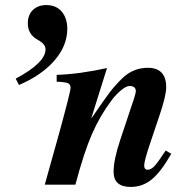

<svg xmlns="http://www.w3.org/2000/svg" viewBox="-20 -730 740 759"><path d="M635 -135 657 -122Q616 -50 579.5 -20.5Q543 9 497 9Q429 9 429 -51Q429 -98 455 -176L510 -341Q517 -364 517 -369Q517 -390 492 -390Q479 -390 459 -373.5Q439 -357 423 -336Q376 -274 344 -201Q312 -128 278 0H157L214 -204Q259 -368 259 -383Q259 -397 247.5 -401.5Q236 -406 204 -407V-434Q294 -437 403 -461L341 -263H342Q393 -338 415 -366.5Q437 -395 464 -421Q507 -462 564 -462Q637 -462 637 -385Q637 -351 609 -269L574 -165Q550 -94 550 -76Q550 -59 564 -59Q577 -59 591 -74Q605 -89 635 -135ZM55 -394 42 -419Q160 -482 160 -535Q160 -556 130 -572Q90 -594 90 -637Q90 -672 110.5 -691Q131 -710 163 -710Q202 -710 224 -684Q246 -658 246 -616Q246 -549 195 -490.5Q144 -432 55 -394Z"/></svg>

Font: STIX
Style: Bold Italic
Weight: 700
Italic angle: -16.33°
Designer: MicroPress Inc., with final additions and corrections provided by Coen Hoffman, Elsevier (retired)
Version: Version 1.1.1